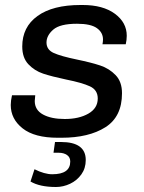

<svg xmlns="http://www.w3.org/2000/svg" viewBox="-20 -541 576 768"><path d="M487 -398Q487 -381 483 -364H390Q392 -376 392 -383Q392 -411 367.5 -428.5Q343 -446 288 -446Q220 -446 193 -422.5Q166 -399 166 -371Q166 -342 195 -329Q224 -316 287 -303Q345 -291 381 -279Q417 -267 442.5 -240.5Q468 -214 468 -168Q468 -74 401.5 -32Q335 10 226 10H211Q118 10 70.5 -27.5Q23 -65 23 -121Q23 -138 28 -160H121Q119 -142 119 -137Q119 -101 152 -83Q185 -65 239 -65Q296 -65 333.5 -86.5Q371 -108 371 -147Q371 -181 340 -195.5Q309 -210 244 -223Q187 -235 152.5 -246.5Q118 -258 93.5 -284Q69 -310 69 -355Q69 -433 130 -477Q191 -521 302 -521H311Q392 -521 439.5 -486Q487 -451 487 -398ZM189 156Q261 156 261 105Q261 88 248 79Q235 70 215 70H194L200 27H224Q323 27 323 99Q323 132 305.5 156.5Q288 181 260.5 194Q233 207 204 207Q139 207 102 185L118 136Q158 156 189 156Z"/></svg>

Font: Chivo
Style: Italic
Weight: 400
Italic angle: -8.05°
Designer: Hector Gatti
Foundry: Omnibus-Type
Version: Version 1.007